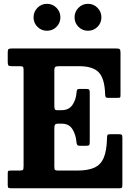

<svg xmlns="http://www.w3.org/2000/svg" viewBox="-20 -1010 712 1030"><path d="M83.5 -655H42Q28 -655 24.8 -659.5Q21.5 -664 21.5 -677.5V-729Q21.5 -743.5 26 -746.8Q30.5 -750 44 -750H602.5Q618.5 -750 622.5 -745.8Q626.5 -741.5 626.5 -726V-504.5Q626.5 -491.5 625 -488.2Q623.5 -485 610 -485H560Q549 -485 546.5 -490Q544 -495 544 -504.5Q541.5 -588.5 509.8 -621.8Q478 -655 404 -655H297Q283 -655 277.2 -651.2Q271.5 -647.5 271.5 -632.5V-444.5Q271.5 -430 274 -424.5Q276.5 -419 284.5 -419H311.5Q348.5 -419 368 -446.2Q387.5 -473.5 390.5 -513Q391 -524 394 -528.5Q397 -533 406 -533H442Q454 -533 457.8 -529.2Q461.5 -525.5 461.5 -513.5V-248.5Q461.5 -236 458.5 -232Q455.5 -228 443 -228H408Q398 -228 394.5 -232.8Q391 -237.5 390 -249.5Q386.5 -288.5 368.2 -317.5Q350 -346.5 312 -346.5H289Q279 -346.5 275.2 -341Q271.5 -335.5 271.5 -321V-116Q271.5 -100.5 276 -97.8Q280.5 -95 296 -95H394Q452.5 -95 487 -111Q521.5 -127 537 -164.8Q552.5 -202.5 554 -267.5Q554 -282 556.5 -286Q559 -290 572.5 -290H617Q630 -290 633.2 -286.8Q636.5 -283.5 636.5 -270V-18.5Q636.5 -5.5 633.5 -2.8Q630.5 0 617.5 0H44Q31 0 26.2 -2Q21.5 -4 21.5 -18V-80Q21.5 -91.5 25 -93.2Q28.5 -95 39.5 -95H82Q99.5 -95 103 -98.5Q106.5 -102 106.5 -119.5V-635Q106.5 -649.5 102.2 -652.2Q98 -655 83.5 -655ZM452 -845Q422 -845 401 -866Q380 -887 380 -917Q380 -947 401 -968.2Q422 -989.5 452 -989.5Q482 -989.5 503 -968.2Q524 -947 524 -917Q524 -887 503 -866Q482 -845 452 -845ZM232 -845Q202 -845 181 -866Q160 -887 160 -917Q160 -947 181 -968.2Q202 -989.5 232 -989.5Q262 -989.5 283 -968.2Q304 -947 304 -917Q304 -887 283 -866Q262 -845 232 -845Z"/></svg>

Font: Besley* Narrow
Style: Bold
Weight: 700
Width: 4
Designer: Owen Earl
Foundry: indestructible type*
Version: Version 3.000; ttfautohint (v1.8.3)